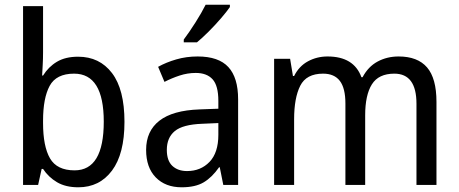

<svg xmlns="http://www.w3.org/2000/svg" viewBox="-20 -786 1949 816"><path d="M163 -563Q163 -536 161.5 -510Q160 -484 159 -465H163Q186 -502 222 -523.5Q258 -545 312 -545Q403 -545 456 -475.5Q509 -406 509 -268Q509 -132 456 -61Q403 10 313 10Q259 10 222.5 -11.5Q186 -33 163 -68H157L142 0H78V-760H163ZM295 -473Q219 -473 191 -421Q163 -369 163 -273V-263Q163 -164 192.5 -113Q222 -62 297 -62Q421 -62 421 -269Q421 -473 295 -473Z M820 -546Q909 -546 950.5 -501Q992 -456 992 -364V0H929L914 -75H911Q881 -32 845.5 -11Q810 10 752 10Q683 10 642 -32Q601 -74 601 -149Q601 -229 657.5 -273Q714 -317 828 -321L908 -324V-357Q908 -422 883.5 -449Q859 -476 812 -476Q777 -476 743.5 -465Q710 -454 679 -438L652 -502Q686 -521 729 -533.5Q772 -546 820 -546ZM840 -260Q757 -257 723 -229Q689 -201 689 -149Q689 -103 712.5 -81Q736 -59 775 -59Q833 -59 870.5 -98Q908 -137 908 -213V-263ZM957 -756Q944 -737 919.5 -708.5Q895 -680 867 -652Q839 -624 817 -606H761V-618Q785 -650 811 -691Q837 -732 854 -766H957Z M1674 -546Q1755 -546 1795 -499.5Q1835 -453 1835 -353V0H1750V-345Q1750 -473 1656 -473Q1589 -473 1560.5 -427.5Q1532 -382 1532 -296V0H1448V-346Q1448 -411 1424.5 -442Q1401 -473 1353 -473Q1282 -473 1256 -421.5Q1230 -370 1230 -279V0H1145V-536H1213L1225 -463H1230Q1251 -505 1289 -525.5Q1327 -546 1372 -546Q1484 -546 1516 -458H1521Q1545 -503 1585 -524.5Q1625 -546 1674 -546Z"/></svg>

Font: Noto Sans Myanmar SemiCondensed
Style: Regular
Weight: 400
Width: 4
Designer: Monotype Design Team
Foundry: Monotype Imaging Inc.
Version: Version 2.107; ttfautohint (v1.8.4.7-5d5b)